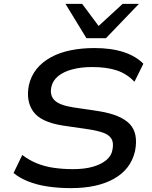

<svg xmlns="http://www.w3.org/2000/svg" viewBox="-20 -962 785 991"><path d="M346 9Q282 9 225.5 0.5Q169 -8 124.5 -26Q80 -44 50 -69L95 -162Q129 -136 169 -119.5Q209 -103 256 -96Q303 -89 357 -89Q417 -89 460 -101.5Q503 -114 529 -136Q555 -158 560 -187Q568 -224 555.5 -245Q543 -266 514 -276.5Q485 -287 441 -294L304 -314Q190 -332 151.5 -386.5Q113 -441 129 -522Q140 -570 169 -606Q198 -642 243 -666.5Q288 -691 345 -702.5Q402 -714 468 -714Q555 -714 618.5 -693Q682 -672 720 -633L674 -540Q634 -582 581.5 -599Q529 -616 456 -616Q399 -616 353.5 -604Q308 -592 280 -569Q252 -546 245 -513Q236 -470 261.5 -444.5Q287 -419 357 -408L491 -388Q603 -370 649 -322.5Q695 -275 677 -182Q666 -135 639 -99.5Q612 -64 568.5 -39.5Q525 -15 469.5 -3Q414 9 346 9ZM426 -765 318 -942H404L489 -828L613 -942H697L527 -765Z"/></svg>

Font: Nunito Sans 7pt SemiExpanded SemiBold
Style: Italic
Weight: 600
Width: 6
Italic angle: -9°
Designer: Vernon Adams
Foundry: Vernon Adams
Version: Version 3.101;gftools[0.9.27]